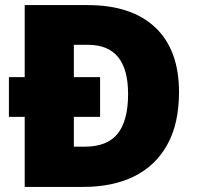

<svg xmlns="http://www.w3.org/2000/svg" viewBox="-20 -734 774 754"><path d="M324 -714Q497 -714 590 -626Q683 -538 683 -372Q683 -248 636.5 -165Q590 -82 506 -41Q422 0 308 0H77V-275H15V-431H77V-714ZM326 -558H270V-431H373V-275H270V-158H313Q401 -158 442 -209Q483 -260 483 -365Q483 -558 326 -558Z"/></svg>

Font: Noto Sans Syriac Western Black
Style: Regular
Weight: 900
Designer: Patrick Giasson and the Monotype Design Team
Foundry: Monotype Imaging Inc.
Version: Version 3.000; ttfautohint (v1.8.4.7-5d5b)